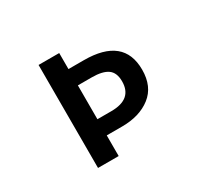

<svg xmlns="http://www.w3.org/2000/svg" viewBox="-145 -968 1291 1195"><g transform="rotate(-30 500.0 -370.0)"><path d="M246.1 0V-740.2H394.5V-625H504.9Q790 -625 790 -392.6Q790 -271.5 710.4 -210Q630.9 -148.4 504.9 -148.4H394.5V0ZM394.5 -264.6H494.1Q645.5 -264.6 645.5 -392.6Q645.5 -455.1 608.4 -481.4Q571.3 -507.8 494.1 -507.8H394.5Z"/></g></svg>

Font: GenEi Gothic M Regular
Style: Bold
Weight: 700
Designer: o_tamon (Modified); [Source Han Sans]
Ryoko NISHIZUKA  (kana & ideographs); Paul D. Hunt (Latin, Greek & Cyrillic); Wenl
Version: Version 1.1a;Original Version 1.004